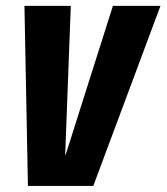

<svg xmlns="http://www.w3.org/2000/svg" viewBox="-20 -616 552 636"><path d="M72.5 0H289L511.5 -596.5H354L197.5 -103.5H196L214.5 -596.5H61Z"/></svg>

Font: Anybody Condensed
Style: Bold Italic
Weight: 700
Width: 3
Italic angle: -10°
Version: Version 1.113;gftools[0.9.25]